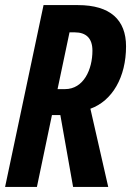

<svg xmlns="http://www.w3.org/2000/svg" viewBox="-22 -734 515 754"><path d="M-2 0H123L182 -282H215L265 0H403L333 -307C419 -338 473 -431 473 -552C473 -656 411 -714 284 -714H149ZM233 -384H204L251 -607H271C317 -607 341 -583 341 -535C341 -462 307 -384 233 -384Z"/></svg>

Font: Noto Sans ExtraCondensed
Style: Bold Italic
Weight: 700
Width: 2
Italic angle: -12°
Designer: Monotype Design Team
Foundry: Monotype Imaging Inc.
Version: Version 2.013